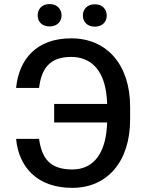

<svg xmlns="http://www.w3.org/2000/svg" viewBox="-20 -908 707 938"><path d="M58.6 -229.5C71.8 -90.8 162.6 9.8 333 9.8C505.9 9.8 615.7 -120.6 615.7 -323.7V-386.2C615.7 -588.9 504.9 -720.7 327.6 -720.7C160.6 -720.7 72.8 -621.1 58.6 -478.5H170.9C182.6 -573.7 223.1 -629.9 327.6 -629.9C423.8 -629.9 482.4 -566.9 498.5 -457.5C501 -439.5 502.9 -420.4 503.4 -400.4H244.6V-309.6H503.4C502.9 -291 501.5 -273.4 499 -256.3C484.4 -150.4 431.6 -80.1 333 -80.1C223.6 -80.1 184.1 -134.8 170.9 -229.5ZM164.1 -833C164.1 -801.8 185.5 -778.8 222.2 -778.8C258.3 -778.8 280.8 -801.8 280.8 -833C280.8 -864.3 258.3 -888.2 222.2 -888.2C185.5 -888.2 164.1 -864.3 164.1 -833ZM384.8 -832C384.8 -801.3 406.7 -777.8 443.4 -777.8C479.5 -777.8 501.5 -801.3 501.5 -832C501.5 -863.3 479.5 -887.2 443.4 -887.2C406.7 -887.2 384.8 -863.3 384.8 -832Z"/></svg>

Font: Bert Sans Medium
Style: Regular
Weight: 500
Designer: Christian Robertson (Google), Cristiano Sobral
Foundry: Google, Cristiano Sobral
Version: Version 3.101